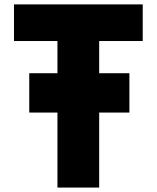

<svg xmlns="http://www.w3.org/2000/svg" viewBox="-20 -845 709 865"><path d="M43 -660.2V-825.2H623V-660.2H426.8V-515.1H563V-337.9H426.8V0H238.8V-337.9H111.8V-515.1H238.8V-660.2Z"/></svg>

Font: Hussar Preview
Style: Bold
Weight: 700
Foundry: Cannot Into Space Fonts, PlusOne Fonts
Version: Version 2.29RC2 "Millennial"